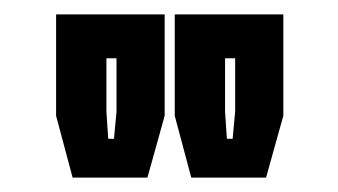

<svg xmlns="http://www.w3.org/2000/svg" viewBox="-20 -720 470 267"><path d="M81 -473 58 -559V-700H209V-559L185 -473ZM130.5 -527H138.5L142 -564.5V-639H128V-564.5ZM246 -473 223 -559V-700H374V-559L350 -473ZM295.5 -527H303.5L307 -564.5V-639H293V-564.5Z"/></svg>

Font: Tourney Thin
Style: Regular
Weight: 100
Designer: Tyler Finck
Foundry: Etcetera Type Co
Version: Version 1.015